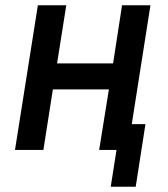

<svg xmlns="http://www.w3.org/2000/svg" viewBox="-20 -570 640 730"><path d="M37 0 124 -550H232L197 -329H410L444 -550H552L481 -98H533L496 140H401L423 0H357L394 -230H181L145 0Z"/></svg>

Font: JetBrains Mono NL SemiBold
Style: Italic
Weight: 600
Italic angle: -9°
Monospace: yes
Designer: Philipp Nurullin, Konstantin Bulenkov
Foundry: JetBrains
Version: Version 2.305; ttfautohint (v1.8.4.7-5d5b)